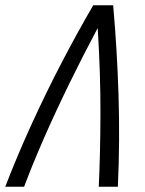

<svg xmlns="http://www.w3.org/2000/svg" viewBox="-59 -713 554 733"><path d="M-39 0Q6 -117 61.5 -238.5Q117 -360 177.5 -476Q238 -592 297 -693H373Q388 -525 393.5 -350.5Q399 -176 391 0H318Q324 -125 324.5 -277.5Q325 -430 314 -606Q258 -501 205 -392.5Q152 -284 108 -183.5Q64 -83 33 0Z"/></svg>

Font: Ubuntu Sans Condensed
Style: Italic
Weight: 400
Width: 3
Italic angle: -13.5°
Designer: Dalton Maag Ltd
Foundry: Dalton Maag Ltd
Version: Version 1.006; ttfautohint (v1.8.4.7-5d5b)